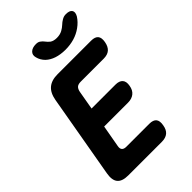

<svg xmlns="http://www.w3.org/2000/svg" viewBox="-276 -1051 1153 1153"><g transform="rotate(-45 300.0 -475.0)"><path d="M228 -440H431Q463 -440 477.5 -423.5Q492 -407 486 -375Q481 -343 460.5 -326.5Q440 -310 408 -310H205L180 -170Q176 -150 184.5 -140Q193 -130 213 -130H408Q441 -130 454 -114Q467 -98 461 -65Q456 -32 437 -16Q418 0 385 0H100Q49 0 29 -24.5Q9 -49 18 -100L111 -630Q120 -681 149 -705.5Q178 -730 229 -730H514Q547 -730 560 -714Q573 -698 567 -665Q561 -632 542.5 -616Q524 -600 491 -600H296Q274 -600 263.5 -590.5Q253 -581 249 -560ZM209 -894Q202 -919 218 -934.5Q234 -950 265 -950Q275 -950 282 -948Q289 -946 294 -942Q306 -934 315 -921.5Q324 -909 338 -898Q354 -887 381 -887Q408 -887 428 -898Q446 -908 458.5 -920Q471 -932 485 -940Q493 -945 501 -947.5Q509 -950 520 -950Q551 -950 561 -934.5Q571 -919 557 -894Q538 -864 507 -842Q449 -800 366 -800Q283 -801 239 -842Q216 -865 209 -894Z"/></g></svg>

Font: Maple Mono NL ExtraBold
Style: Italic
Weight: 800
Italic angle: -10°
Monospace: yes
Designer: subframe7536
Version: Version 7.000